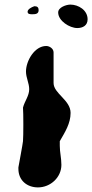

<svg xmlns="http://www.w3.org/2000/svg" viewBox="-20 -761 401 835"><path d="M100 -710C100 -699 112 -699 120 -699C134 -699 148 -700 148 -717C148 -728 143 -734 130 -734C129 -734 127 -733 127 -733C118 -730 100 -721 100 -710ZM233 -707C233 -670 283 -639 316 -639C340 -639 361 -650 361 -677C361 -717 321 -741 286 -741C268 -741 233 -729 233 -707ZM60 -27C60 24 98 54 145 54C200 54 247 10 247 -44C247 -73 240 -99 240 -127V-147C263 -187 287 -224 287 -270C287 -326 213 -354 213 -400V-533C213 -550 195 -561 181 -561C130 -561 93 -496 93 -450C93 -423 107 -399 107 -373C107 -344 87 -321 80 -293C82 -271 82 -169 80 -147C79 -135 62 -45 60 -33Z"/></svg>

Font: Charger
Style: Overspray
Weight: 400
Designer: Jasper
Foundry: Cannot Into Space Fonts
Version: Version 0.980